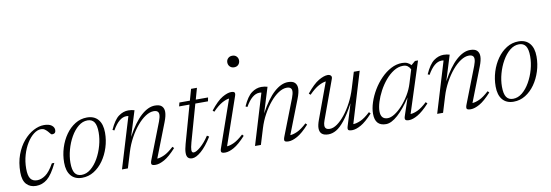

<svg xmlns="http://www.w3.org/2000/svg" viewBox="-54 -1079 4193 1462"><g transform="rotate(-10 2042.0 -348.5)"><path d="M241 -409Q213 -409 184.2 -387Q155.5 -365 131.5 -326.5Q107.5 -288 92.8 -238Q78 -188 78 -132Q78 -77.5 94.8 -54.2Q111.5 -31 145.5 -31Q177.5 -31 210.2 -53.8Q243 -76.5 277.5 -138.5H297Q256 -53 217.5 -21.5Q179 10 130.5 10Q84 10 56.5 -20Q29 -50 29 -112.5Q29 -187.5 51.2 -247.5Q73.5 -307.5 109.2 -349.5Q145 -391.5 187 -413.8Q229 -436 268 -436Q307 -436 327 -421Q347 -406 347 -384Q347 -355.5 317.5 -355.5Q312 -355.5 305.5 -364Q299 -372.5 290 -382.5Q281 -392.5 269.2 -400.8Q257.5 -409 241 -409Z M600.5 -436Q656.5 -436 686.8 -400.2Q717 -364.5 717 -298.5Q717 -240 699.5 -185Q682 -130 651 -86Q620 -42 578 -16Q536 10 486.5 10Q431 10 400.8 -25.8Q370.5 -61.5 370.5 -127.5Q370.5 -186 387.8 -241Q405 -296 436 -340Q467 -384 509 -410Q551 -436 600.5 -436ZM486 -12.5Q524 -12.5 557.2 -39.8Q590.5 -67 615.8 -111.5Q641 -156 655.2 -207.8Q669.5 -259.5 669.5 -308.5Q669.5 -364 652.5 -388.8Q635.5 -413.5 601 -413.5Q563 -413.5 529.8 -386.2Q496.5 -359 471.2 -314.5Q446 -270 431.8 -218.2Q417.5 -166.5 417.5 -117.5Q417.5 -62 434.5 -37.2Q451.5 -12.5 486 -12.5Z M790 -302.5 776.5 -309Q809.5 -382.5 845.2 -408.5Q881 -434.5 920.5 -434.5Q933.5 -434.5 946 -432.5Q958.5 -430.5 967.5 -427.5L907 -232Q963.5 -336.5 1018.8 -386Q1074 -435.5 1126 -435.5Q1163.5 -435.5 1179.5 -419Q1195.5 -402.5 1195.5 -375Q1195.5 -345 1177.5 -299L1074.5 -34.5Q1098 -35.5 1129.5 -49.8Q1161 -64 1203.5 -103L1214.5 -91.5Q1162 -33.5 1122.8 -11.8Q1083.5 10 1055 10Q1029 10 1023.8 1Q1018.5 -8 1028 -32L1136.5 -311Q1148.5 -342.5 1148.5 -362Q1148.5 -395 1109.5 -395Q1079.5 -395 1046 -373.2Q1012.5 -351.5 980.5 -313.2Q948.5 -275 921.8 -226Q895 -177 878.5 -123L841 0H795.5L914 -392Q911.5 -392.5 908 -393Q904.5 -393.5 898.5 -393.5Q841.5 -393.5 790 -302.5Z M1352 -111.5Q1341 -71.5 1341 -53.5Q1341 -32.5 1356.5 -32.5Q1376 -32.5 1410.2 -62Q1444.5 -91.5 1477 -141L1492.5 -131Q1449 -61 1408.2 -25.8Q1367.5 9.5 1337.5 9.5Q1317 9.5 1305.8 -1.8Q1294.5 -13 1294.5 -39.5Q1294.5 -65.5 1306.5 -108L1387.5 -397H1307L1314.5 -426H1395.5L1420 -513H1465.5L1441 -426H1536L1530.5 -397H1432.5Z M1726.5 -663Q1726.5 -681.5 1739.2 -694.2Q1752 -707 1772 -707Q1793 -707 1805.2 -694.2Q1817.5 -681.5 1817.5 -663Q1817.5 -643.5 1805.2 -630.5Q1793 -617.5 1772 -617.5Q1752 -617.5 1739.2 -630.5Q1726.5 -643.5 1726.5 -663ZM1564.5 -25 1692 -390Q1668 -387.5 1636.5 -370Q1605 -352.5 1564 -310.5L1553 -321.5Q1606.5 -389 1647 -412.5Q1687.5 -436 1715.5 -436Q1736.5 -436 1741.8 -427.8Q1747 -419.5 1740.5 -401L1614 -34.5Q1637.5 -35.5 1669 -50.2Q1700.5 -65 1742 -103L1752.5 -91Q1700 -33.5 1661 -11.8Q1622 10 1593.5 10Q1569 10 1563.5 2Q1558 -6 1564.5 -25Z M1818.5 -302.5 1805 -309Q1838 -382.5 1873.8 -408.5Q1909.5 -434.5 1949 -434.5Q1962 -434.5 1974.5 -432.5Q1987 -430.5 1996 -427.5L1935.5 -232Q1992 -336.5 2047.2 -386Q2102.5 -435.5 2154.5 -435.5Q2192 -435.5 2208 -419Q2224 -402.5 2224 -375Q2224 -345 2206 -299L2103 -34.5Q2126.5 -35.5 2158 -49.8Q2189.5 -64 2232 -103L2243 -91.5Q2190.5 -33.5 2151.2 -11.8Q2112 10 2083.5 10Q2057.5 10 2052.2 1Q2047 -8 2056.5 -32L2165 -311Q2177 -342.5 2177 -362Q2177 -395 2138 -395Q2108 -395 2074.5 -373.2Q2041 -351.5 2009 -313.2Q1977 -275 1950.2 -226Q1923.5 -177 1907 -123L1869.5 0H1824L1942.5 -392Q1940 -392.5 1936.5 -393Q1933 -393.5 1927 -393.5Q1870 -393.5 1818.5 -302.5Z M2544.5 -25 2596.5 -194Q2553.5 -114 2518 -69.5Q2482.5 -25 2451.8 -7.5Q2421 10 2391 10Q2323.5 10 2323.5 -49Q2323.5 -73 2337.5 -111.5L2440 -390.5Q2415.5 -388 2383 -370.5Q2350.5 -353 2308.5 -310.5L2296.5 -321.5Q2350.5 -388 2391.8 -412Q2433 -436 2462 -436Q2477.5 -436 2486.2 -427Q2495 -418 2488.5 -401L2379 -100.5Q2370.5 -78 2370.5 -62Q2370.5 -29.5 2409 -29.5Q2435.5 -29.5 2465.8 -51Q2496 -72.5 2526.2 -110.2Q2556.5 -148 2582.5 -197.5Q2608.5 -247 2625.5 -303L2663 -426H2708.5L2590 -34Q2613.5 -34 2646.5 -48.2Q2679.5 -62.5 2723 -103L2734 -91Q2681.5 -33.5 2642.5 -11.8Q2603.5 10 2574.5 10Q2549.5 10 2544 2.2Q2538.5 -5.5 2544.5 -25Z M2987 -27 3032 -162Q2979.5 -82 2928.5 -36.2Q2877.5 9.5 2836 9.5Q2751.5 9.5 2751.5 -85Q2751.5 -126 2766.8 -172.8Q2782 -219.5 2809 -264.8Q2836 -310 2872 -347Q2908 -384 2949.8 -406Q2991.5 -428 3036 -428Q3060.5 -428 3077 -420.2Q3093.5 -412.5 3105.5 -398.5L3106 -400.5L3136 -426H3159.5L3033 -34Q3056.5 -34.5 3088.2 -49.2Q3120 -64 3162 -103L3173 -91Q3120 -34 3081.2 -12Q3042.5 10 3013.5 10Q2991 10 2985.5 1.2Q2980 -7.5 2987 -27ZM2803 -95.5Q2803 -33 2857 -33Q2881 -33 2911 -52Q2941 -71 2971.2 -104Q3001.5 -137 3026.5 -178.8Q3051.5 -220.5 3065 -265.5L3096.5 -368Q3088.5 -385 3075 -395.2Q3061.5 -405.5 3039 -405.5Q3002 -405.5 2967 -383.5Q2932 -361.5 2902.2 -326Q2872.5 -290.5 2850.2 -248.8Q2828 -207 2815.5 -166.5Q2803 -126 2803 -95.5Z M3227 -302.5 3213.5 -309Q3246.5 -382.5 3282.2 -408.5Q3318 -434.5 3357.5 -434.5Q3370.5 -434.5 3383 -432.5Q3395.5 -430.5 3404.5 -427.5L3344 -232Q3400.5 -336.5 3455.8 -386Q3511 -435.5 3563 -435.5Q3600.5 -435.5 3616.5 -419Q3632.5 -402.5 3632.5 -375Q3632.5 -345 3614.5 -299L3511.5 -34.5Q3535 -35.5 3566.5 -49.8Q3598 -64 3640.5 -103L3651.5 -91.5Q3599 -33.5 3559.8 -11.8Q3520.5 10 3492 10Q3466 10 3460.8 1Q3455.5 -8 3465 -32L3573.5 -311Q3585.5 -342.5 3585.5 -362Q3585.5 -395 3546.5 -395Q3516.5 -395 3483 -373.2Q3449.5 -351.5 3417.5 -313.2Q3385.5 -275 3358.8 -226Q3332 -177 3315.5 -123L3278 0H3232.5L3351 -392Q3348.5 -392.5 3345 -393Q3341.5 -393.5 3335.5 -393.5Q3278.5 -393.5 3227 -302.5Z M3937 -436Q3993 -436 4023.2 -400.2Q4053.5 -364.5 4053.5 -298.5Q4053.5 -240 4036 -185Q4018.5 -130 3987.5 -86Q3956.5 -42 3914.5 -16Q3872.5 10 3823 10Q3767.5 10 3737.2 -25.8Q3707 -61.5 3707 -127.5Q3707 -186 3724.2 -241Q3741.5 -296 3772.5 -340Q3803.5 -384 3845.5 -410Q3887.5 -436 3937 -436ZM3822.5 -12.5Q3860.5 -12.5 3893.8 -39.8Q3927 -67 3952.2 -111.5Q3977.5 -156 3991.8 -207.8Q4006 -259.5 4006 -308.5Q4006 -364 3989 -388.8Q3972 -413.5 3937.5 -413.5Q3899.5 -413.5 3866.2 -386.2Q3833 -359 3807.8 -314.5Q3782.5 -270 3768.2 -218.2Q3754 -166.5 3754 -117.5Q3754 -62 3771 -37.2Q3788 -12.5 3822.5 -12.5Z"/></g></svg>

Font: Newsreader 16pt Light
Style: Italic
Weight: 300
Italic angle: -17°
Designer: Hugues Gentile
Foundry: Production Type
Version: Version 1.003; ttfautohint (v1.8.3)